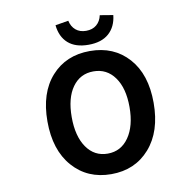

<svg xmlns="http://www.w3.org/2000/svg" viewBox="-100 -1063 1200 1179"><g transform="rotate(-10 500.0 -473.0)"><path d="M168.9 -373Q168.9 -550.8 259.8 -652.3Q350.6 -753.9 500 -753.9Q649.4 -753.9 740.2 -652.3Q831.1 -550.8 831.1 -373Q831.1 -194.3 739.7 -90.3Q648.4 13.7 500 13.7Q351.6 13.7 260.3 -90.3Q168.9 -194.3 168.9 -373ZM368.7 -184.1Q417 -114.3 500 -114.3Q583 -114.3 631.8 -184.6Q680.7 -254.9 680.7 -373Q680.7 -491.2 631.8 -559.1Q583 -627 500 -627Q417 -627 368.7 -559.6Q320.3 -492.2 320.3 -373Q320.3 -253.9 368.7 -184.1ZM320.3 -946.3 402.3 -960Q410.2 -922.9 435.5 -901.4Q460.9 -879.9 500 -879.9Q540 -879.9 565.4 -901.4Q590.8 -922.9 598.6 -960L680.7 -946.3Q672.9 -874 627 -833.5Q581.1 -793 500 -793Q418.9 -793 373.5 -833Q328.1 -873 320.3 -946.3Z"/></g></svg>

Font: GenEi Gothic M Regular
Style: Bold
Weight: 700
Designer: o_tamon (Modified); [Source Han Sans]
Ryoko NISHIZUKA  (kana & ideographs); Paul D. Hunt (Latin, Greek & Cyrillic); Wenl
Version: Version 1.1a;Original Version 1.004